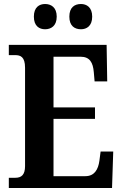

<svg xmlns="http://www.w3.org/2000/svg" viewBox="-20 -938 611 958"><path d="M384 -792C412 -792 440 -808 440 -855C440 -902 412 -918 384 -918C353 -918 326 -902 326 -855C326 -808 353 -792 384 -792ZM205 -792C234 -792 263 -808 263 -855C263 -902 234 -918 205 -918C176 -918 149 -902 149 -855C149 -808 176 -792 205 -792ZM24 0H539L545 -182H482L476 -136C470 -92 451 -59 406 -59H247V-345H454V-402H247V-655H382C428 -655 444 -626 448 -578L452 -532H515L512 -714H24V-663H55C82 -663 105 -655 105 -600V-109C105 -66 87 -51 57 -51H24Z"/></svg>

Font: Noto Serif Myanmar Condensed
Style: Bold
Weight: 700
Width: 3
Designer: Ben Mitchell and the Monotype Design Team
Foundry: Monotype Imaging Inc.
Version: Version 2.106